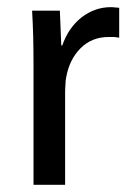

<svg xmlns="http://www.w3.org/2000/svg" viewBox="-20 -514 367 534"><path d="M73.2 0V-333C73.2 -361.7 72.9 -388.3 72.3 -413.1C71.6 -437.8 70.6 -461.6 69.3 -484.4H146.5L150.4 -387.7H153.3C164.4 -420.2 182.3 -446.3 207 -465.8C231.8 -484.7 258.8 -494.1 288.1 -494.1C292.6 -494.1 296.9 -493.8 300.8 -493.2C304 -493.2 307.6 -492.8 311.5 -492.2V-409.2C307.6 -409.8 303.1 -410.5 297.9 -411.1H282.2C251 -411.1 224.9 -400.7 204.1 -379.9C183.3 -359 169.9 -332 164.1 -298.8C162.8 -293 162.1 -286.5 162.1 -279.3C161.5 -272.1 161.1 -265 161.1 -257.8V0Z"/></svg>

Font: ImmaginiFont
Style: Regular
Weight: 400
Version: Version 1.0